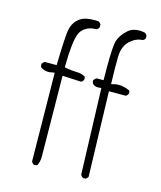

<svg xmlns="http://www.w3.org/2000/svg" viewBox="-106 -779 712 851"><g transform="rotate(15 250.0 -354.0)"><path d="M243.2 -657.7Q250.5 -662.1 254.4 -669.4V-682.6Q250 -690.4 242.7 -694.3Q233.9 -694.8 224.6 -694.8Q187 -694.8 166 -684.1Q155.3 -678.2 146 -668.9Q128.4 -650.9 122.6 -623Q116.7 -595.2 113.3 -458.5H58.6Q50.8 -454.1 46.9 -446.8Q46.9 -444.8 46.9 -442.4Q46.9 -436 49.8 -431.2Q65.9 -419.9 85.4 -419.9Q91.8 -419.9 98.1 -421.4L113.8 -423.8L118.7 -18.1Q122.1 -9.8 130.4 -5.9Q131.8 -5.9 133.8 -5.9Q140.6 -5.9 145.5 -8.3Q154.8 -26.9 154.8 -49.3Q154.8 -52.2 154.8 -56.2L150.9 -419.9L236.8 -415.5Q244.6 -419.4 248 -427.2Q248.5 -430.2 248.5 -432.1Q248.5 -438 246.1 -441.9Q227.1 -451.7 211.4 -451.7Q190.4 -451.7 161.6 -456.5L150.9 -458.5V-469.7Q152.3 -575.7 167.5 -613.8Q171.9 -625 177.7 -631.3Q201.7 -657.7 240.7 -657.7Q241.7 -657.7 243.2 -657.7ZM366.7 -5.4Q374 -9.3 378.4 -16.6L367.2 -406.7H443.8Q451.7 -410.2 455.1 -418.5Q455.6 -421.4 455.6 -425.3Q455.6 -429.2 453.1 -433.1Q426.3 -445.3 402.8 -445.3Q393.1 -445.3 383.8 -443.4L368.2 -439.5Q365.7 -519.5 366.7 -564Q367.7 -613.3 396 -639.2Q422.4 -663.6 453.1 -664.6Q460.9 -668 464.4 -675.3V-687.5Q460.4 -695.3 452.1 -699.2Q439.5 -701.7 428.2 -701.7Q396.5 -701.7 376.5 -683.6Q346.7 -656.7 338.4 -627.9Q331.1 -602.5 331.1 -505.9Q331.1 -484.9 331.5 -447.8H299.8Q291.5 -443.4 287.1 -435.1Q287.1 -433.6 287.1 -432.6Q287.1 -424.8 291 -419.9Q300.8 -410.6 314 -410.6Q315.4 -410.6 331.1 -411.6L344.2 -17.1Q348.1 -9.8 356 -5.4Z"/></g></svg>

Font: NaikaiFont
Style: ExtraLight
Weight: 200
Version: Version 1.89